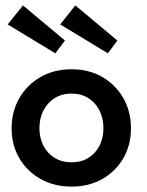

<svg xmlns="http://www.w3.org/2000/svg" viewBox="-20 -679 546 711"><path d="M245 12Q180.5 12 130.2 -16.2Q80 -44.5 51.5 -93.2Q23 -142 23 -204Q23 -266 51.5 -315.5Q80 -365 130.2 -393.8Q180.5 -422.5 245 -422.5Q309.5 -422.5 359 -393.8Q408.5 -365 436.8 -315.5Q465 -266 465 -204Q465 -142 436.8 -93.2Q408.5 -44.5 359 -16.2Q309.5 12 245 12ZM245 -78Q281 -78 307.5 -94.5Q334 -111 348.5 -139.5Q363 -168 363 -204.5Q363 -241 348.5 -269.8Q334 -298.5 307.5 -315.5Q281 -332.5 245 -332.5Q209 -332.5 182.2 -315.5Q155.5 -298.5 140.8 -269.8Q126 -241 126 -204.5Q126 -168 140.8 -139.5Q155.5 -111 182.2 -94.5Q209 -78 245 -78ZM379.5 -481.5 203 -588.5 259 -659 414.5 -529ZM185 -481.5 8.5 -588.5 65 -659 220.5 -529Z"/></svg>

Font: League Spartan Thin Medium
Style: Regular
Weight: 500
Version: Version 2.002